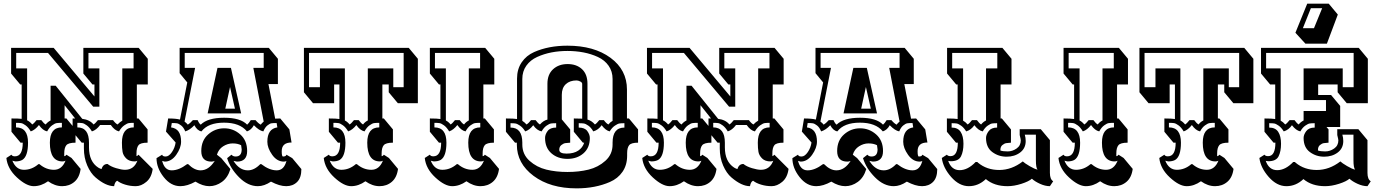

<svg xmlns="http://www.w3.org/2000/svg" viewBox="-20 -963 7564 1055"><path d="M624 30Q611 36 607 60Q561 60 505 12Q478 -11 459.5 -53.5Q441 -96 441 -148V-179H429L395 -220V-179Q356 -179 344.5 -165Q333 -151 333 -120V-105Q340 -105 345 -113L373 -95L423 -35Q417 12 389 36Q361 60 321.5 60Q282 60 244 33Q206 60 165.5 60Q125 60 73 12Q21 -36 15 -95L43 -113Q47 -104 62 -104Q105 -104 105 -179H93L43 -239V-312Q83 -312 99 -310V-499H91L41 -559V-700H275L499 -433V-499H488L438 -559V-700H742L792 -640V-499H732V-312H741L791 -252V-179Q752 -179 741 -165Q730 -151 730 -120V-105Q737 -107 741 -113L819 -35Q813 12 784.5 36Q756 60 726 60Q696 60 668 51.5Q640 43 624 30ZM157 -279Q167 -285 181 -303H207Q220 -285 231 -279Q242 -293 258 -301V-492H286L432 -310Q473 -305 494 -279Q504 -285 518 -303H601Q614 -285 626 -279Q639 -293 652 -300V-587H714V-672H466V-587H526V-377H492L244 -672H69V-587H129V-302Q145 -294 157 -279ZM667 -30Q716 -30 735 -80Q729 -76 720 -76Q690 -76 673.5 -92.5Q657 -109 653.5 -128.5Q650 -148 650 -179Q650 -263 715 -263V-288Q697 -288 687.5 -286.5Q678 -285 662.5 -274Q647 -263 634 -241Q610 -246 589 -276H530Q509 -248 485 -241Q472 -263 457 -274Q442 -285 432.5 -286.5Q423 -288 405 -288V-263Q469 -263 469 -179V-153Q469 -75 520 -42Q530 -36 538 -34Q546 -62 571 -62Q588 -48 618 -39Q648 -30 667 -30ZM197 -61Q233 -30 276.5 -30Q320 -30 340 -80Q333 -76 324 -76Q254 -76 254 -179Q254 -263 320 -263V-288Q301 -288 291 -286.5Q281 -285 266 -274Q251 -263 239 -241Q215 -246 194 -276Q173 -249 149 -241Q136 -263 121 -274Q106 -285 96 -286.5Q86 -288 68 -288V-263Q134 -263 134 -179Q134 -103 102 -84Q87 -76 64 -76L48 -80Q68 -30 111.5 -30Q155 -30 191 -61ZM335 -312H345L379 -271V-312H393L335 -385Z M967 -700H1457L1507 -640V-501H1455L1492 -311Q1501 -312 1520 -312L1570 -252L1582 -180Q1528 -180 1528 -132Q1528 -103 1535 -103Q1552 -103 1554 -113L1586 -94L1636 -34Q1636 14 1612.5 37Q1589 60 1552.5 60Q1516 60 1469 35Q1432 60 1397 60Q1342 60 1293.5 11Q1245 -38 1228 -94L1252 -113Q1260 -103 1275 -103Q1308 -103 1308 -142L1305 -165Q1286 -175 1258.5 -175Q1231 -175 1206 -159Q1181 -143 1172 -113L1196 -94L1246 -34Q1232 13 1199.5 36.5Q1167 60 1130.5 60Q1094 60 1054 35Q1009 60 971 60Q919 60 879.5 10Q840 -40 840 -94L871 -113Q873 -103 890.5 -103Q908 -103 924.5 -127Q941 -151 945 -180L892 -240L904 -312Q947 -312 969 -306L1009 -510L967 -561ZM1338 -278Q1347 -285 1358 -303H1384Q1400 -284 1413 -278Q1417 -285 1429 -295L1372 -590H1429V-672H995V-590H1052L994 -295Q1006 -286 1012 -278Q1024 -285 1040 -303H1066Q1074 -284 1083 -278Q1121 -316 1211.5 -316Q1302 -316 1338 -278ZM1416 -61Q1460 -27 1500.5 -27Q1541 -27 1554 -79Q1549 -75 1540 -75Q1502 -75 1475.5 -112.5Q1449 -150 1449 -184Q1449 -255 1504 -263L1500 -287Q1481 -287 1471.5 -285.5Q1462 -284 1449 -273.5Q1436 -263 1427 -241Q1404 -245 1375 -275Q1368 -262 1358.5 -253.5Q1349 -245 1337 -241Q1298 -289 1211 -289Q1124 -289 1087 -241Q1064 -245 1048 -275Q1024 -249 998 -241Q989 -263 975.5 -273.5Q962 -284 952 -285.5Q942 -287 924 -287L920 -263Q948 -259 961.5 -239.5Q975 -220 975 -185Q975 -150 948.5 -112.5Q922 -75 885 -75L871 -79Q884 -27 923.5 -27Q963 -27 1008 -61H1014Q1048 -27 1082 -27Q1127 -27 1160 -79Q1152 -75 1142 -75Q1086 -75 1086 -133Q1086 -191 1124 -224.5Q1162 -258 1212 -258Q1262 -258 1300 -224.5Q1338 -191 1338 -133Q1338 -75 1282 -75L1263 -79Q1295 -27 1342 -27Q1377 -27 1410 -61ZM1121 -340 1175 -590H1249L1305 -340ZM1244 -485 1218 -366H1271Z M2081 -499V-312H2089L2139 -252V-179Q2100 -179 2088.5 -165Q2077 -151 2077 -120V-105Q2084 -105 2089 -113L2117 -95L2167 -35Q2161 12 2133 36Q2105 60 2065.5 60Q2026 60 1988 33Q1950 60 1909.5 60Q1869 60 1817 12Q1765 -36 1759 -95L1787 -113Q1791 -104 1806 -104Q1849 -104 1849 -179H1837L1787 -239V-312Q1828 -312 1845 -309V-499H1816V-396H1700L1650 -456V-700H2226L2276 -640V-396H2166L2116 -456V-499ZM1901 -279Q1911 -285 1925 -303H1951Q1964 -285 1975 -279Q1985 -293 2001 -301V-587H2141V-484H2198V-672H1678V-484H1738V-587H1875V-301Q1889 -294 1901 -279ZM1941 -61Q1977 -30 2020.5 -30Q2064 -30 2084 -80Q2077 -76 2068 -76Q1998 -76 1998 -179Q1998 -263 2064 -263V-288Q2045 -288 2035 -286.5Q2025 -285 2010 -274Q1995 -263 1983 -241Q1959 -246 1938 -276Q1917 -249 1893 -241Q1880 -263 1865 -274Q1850 -285 1840 -286.5Q1830 -288 1812 -288V-263Q1878 -263 1878 -179Q1878 -103 1846 -84Q1831 -76 1808 -76L1792 -80Q1812 -30 1855.5 -30Q1899 -30 1935 -61Z M2696 -499H2636V-312H2644L2694 -252V-179Q2655 -179 2643.5 -165Q2632 -151 2632 -120V-105Q2639 -105 2644 -113L2672 -95L2722 -35Q2716 12 2688 36Q2660 60 2620.5 60Q2581 60 2543 33Q2505 60 2464.5 60Q2424 60 2372 12Q2320 -36 2314 -95L2342 -113Q2346 -104 2361 -104Q2404 -104 2404 -179H2392L2342 -239V-312Q2383 -312 2400 -309V-499H2392L2342 -559V-700H2646L2696 -640ZM2456 -279Q2466 -285 2480 -303H2506Q2519 -285 2530 -279Q2540 -293 2556 -301V-587H2618V-672H2370V-587H2430V-301Q2444 -294 2456 -279ZM2496 -61Q2532 -30 2575.5 -30Q2619 -30 2639 -80Q2632 -76 2623 -76Q2553 -76 2553 -179Q2553 -263 2619 -263V-288Q2600 -288 2590 -286.5Q2580 -285 2565 -274Q2550 -263 2538 -241Q2514 -246 2493 -276Q2472 -249 2448 -241Q2435 -263 2420 -274Q2405 -285 2395 -286.5Q2385 -288 2367 -288V-263Q2433 -263 2433 -179Q2433 -103 2401 -84Q2386 -76 2363 -76L2347 -80Q2367 -30 2410.5 -30Q2454 -30 2490 -61Z M3148 72Q3004 72 2912 3.5Q2820 -65 2820 -168V-179H2810L2760 -239V-312Q2804 -312 2821 -309V-531Q2821 -583 2846.5 -620.5Q2872 -658 2915 -677Q2994 -712 3098 -712Q3244 -712 3334.5 -645.5Q3425 -579 3425 -471V-312H3436L3486 -252V-179Q3448 -179 3437 -165Q3426 -151 3426 -121V-108Q3426 -56 3400.5 -19Q3375 18 3331 37Q3251 72 3148 72ZM2873 -279Q2885 -286 2898 -303H2923Q2936 -285 2947 -279Q2965 -300 2988 -306V-503Q2988 -554 3019 -582.5Q3050 -611 3099 -611Q3148 -611 3178 -583Q3208 -555 3208 -503V-306Q3231 -300 3249 -279Q3259 -285 3273 -303H3298Q3311 -285 3323 -279Q3333 -292 3346 -299V-529Q3346 -571 3324 -602Q3302 -633 3265 -650Q3228 -667 3186 -675Q3144 -683 3098 -683Q3052 -683 3010.5 -675Q2969 -667 2931.5 -650Q2894 -633 2872 -602Q2850 -571 2850 -529V-299Q2864 -290 2873 -279ZM3346 -169V-179Q3346 -262 3411 -262V-286Q3393 -286 3383.5 -284.5Q3374 -283 3358.5 -272.5Q3343 -262 3330 -241Q3308 -246 3286 -275Q3268 -249 3240 -241Q3228 -262 3213 -272.5Q3198 -283 3188 -284.5Q3178 -286 3160 -286V-262Q3193 -262 3207 -243Q3221 -224 3221 -205Q3221 -151 3186 -120.5Q3151 -90 3098 -90Q3045 -90 3010 -120.5Q2975 -151 2975 -205Q2975 -224 2989 -243Q3003 -262 3036 -262V-286Q3018 -286 3008 -284.5Q2998 -283 2983 -272.5Q2968 -262 2956 -241Q2930 -246 2910 -275Q2890 -249 2866 -241Q2853 -262 2837.5 -272.5Q2822 -283 2812.5 -284.5Q2803 -286 2785 -286V-262Q2850 -262 2850 -179V-169Q2850 -115 2889.5 -79.5Q2929 -44 2982 -31Q3035 -18 3098 -18Q3161 -18 3214 -31Q3267 -44 3306.5 -79.5Q3346 -115 3346 -169ZM3067 -442V-307L3113 -252V-179Q3096 -178 3086 -176.5Q3076 -175 3064.5 -166Q3053 -157 3053 -140Q3053 -119 3093 -119Q3133 -119 3157.5 -135.5Q3182 -152 3190 -179H3183L3133 -239V-312Q3165 -312 3179 -311V-502Q3179 -510 3168 -515.5Q3157 -521 3148 -521Q3111 -521 3089 -500.5Q3067 -480 3067 -442Z M4118 30Q4105 36 4101 60Q4055 60 3999 12Q3972 -11 3953.5 -53.5Q3935 -96 3935 -148V-179H3923L3889 -220V-179Q3850 -179 3838.5 -165Q3827 -151 3827 -120V-105Q3834 -105 3839 -113L3867 -95L3917 -35Q3911 12 3883 36Q3855 60 3815.5 60Q3776 60 3738 33Q3700 60 3659.5 60Q3619 60 3567 12Q3515 -36 3509 -95L3537 -113Q3541 -104 3556 -104Q3599 -104 3599 -179H3587L3537 -239V-312Q3577 -312 3593 -310V-499H3585L3535 -559V-700H3769L3993 -433V-499H3982L3932 -559V-700H4236L4286 -640V-499H4226V-312H4235L4285 -252V-179Q4246 -179 4235 -165Q4224 -151 4224 -120V-105Q4231 -107 4235 -113L4313 -35Q4307 12 4278.5 36Q4250 60 4220 60Q4190 60 4162 51.5Q4134 43 4118 30ZM3651 -279Q3661 -285 3675 -303H3701Q3714 -285 3725 -279Q3736 -293 3752 -301V-492H3780L3926 -310Q3967 -305 3988 -279Q3998 -285 4012 -303H4095Q4108 -285 4120 -279Q4133 -293 4146 -300V-587H4208V-672H3960V-587H4020V-377H3986L3738 -672H3563V-587H3623V-302Q3639 -294 3651 -279ZM4161 -30Q4210 -30 4229 -80Q4223 -76 4214 -76Q4184 -76 4167.5 -92.5Q4151 -109 4147.5 -128.5Q4144 -148 4144 -179Q4144 -263 4209 -263V-288Q4191 -288 4181.5 -286.5Q4172 -285 4156.5 -274Q4141 -263 4128 -241Q4104 -246 4083 -276H4024Q4003 -248 3979 -241Q3966 -263 3951 -274Q3936 -285 3926.5 -286.5Q3917 -288 3899 -288V-263Q3963 -263 3963 -179V-153Q3963 -75 4014 -42Q4024 -36 4032 -34Q4040 -62 4065 -62Q4082 -48 4112 -39Q4142 -30 4161 -30ZM3691 -61Q3727 -30 3770.5 -30Q3814 -30 3834 -80Q3827 -76 3818 -76Q3748 -76 3748 -179Q3748 -263 3814 -263V-288Q3795 -288 3785 -286.5Q3775 -285 3760 -274Q3745 -263 3733 -241Q3709 -246 3688 -276Q3667 -249 3643 -241Q3630 -263 3615 -274Q3600 -285 3590 -286.5Q3580 -288 3562 -288V-263Q3628 -263 3628 -179Q3628 -103 3596 -84Q3581 -76 3558 -76L3542 -80Q3562 -30 3605.5 -30Q3649 -30 3685 -61ZM3829 -312H3839L3873 -271V-312H3887L3829 -385Z M4461 -700H4951L5001 -640V-501H4949L4986 -311Q4995 -312 5014 -312L5064 -252L5076 -180Q5022 -180 5022 -132Q5022 -103 5029 -103Q5046 -103 5048 -113L5080 -94L5130 -34Q5130 14 5106.5 37Q5083 60 5046.5 60Q5010 60 4963 35Q4926 60 4891 60Q4836 60 4787.5 11Q4739 -38 4722 -94L4746 -113Q4754 -103 4769 -103Q4802 -103 4802 -142L4799 -165Q4780 -175 4752.5 -175Q4725 -175 4700 -159Q4675 -143 4666 -113L4690 -94L4740 -34Q4726 13 4693.5 36.5Q4661 60 4624.5 60Q4588 60 4548 35Q4503 60 4465 60Q4413 60 4373.5 10Q4334 -40 4334 -94L4365 -113Q4367 -103 4384.5 -103Q4402 -103 4418.5 -127Q4435 -151 4439 -180L4386 -240L4398 -312Q4441 -312 4463 -306L4503 -510L4461 -561ZM4832 -278Q4841 -285 4852 -303H4878Q4894 -284 4907 -278Q4911 -285 4923 -295L4866 -590H4923V-672H4489V-590H4546L4488 -295Q4500 -286 4506 -278Q4518 -285 4534 -303H4560Q4568 -284 4577 -278Q4615 -316 4705.5 -316Q4796 -316 4832 -278ZM4910 -61Q4954 -27 4994.5 -27Q5035 -27 5048 -79Q5043 -75 5034 -75Q4996 -75 4969.5 -112.5Q4943 -150 4943 -184Q4943 -255 4998 -263L4994 -287Q4975 -287 4965.5 -285.5Q4956 -284 4943 -273.5Q4930 -263 4921 -241Q4898 -245 4869 -275Q4862 -262 4852.5 -253.5Q4843 -245 4831 -241Q4792 -289 4705 -289Q4618 -289 4581 -241Q4558 -245 4542 -275Q4518 -249 4492 -241Q4483 -263 4469.5 -273.5Q4456 -284 4446 -285.5Q4436 -287 4418 -287L4414 -263Q4442 -259 4455.5 -239.5Q4469 -220 4469 -185Q4469 -150 4442.5 -112.5Q4416 -75 4379 -75L4365 -79Q4378 -27 4417.5 -27Q4457 -27 4502 -61H4508Q4542 -27 4576 -27Q4621 -27 4654 -79Q4646 -75 4636 -75Q4580 -75 4580 -133Q4580 -191 4618 -224.5Q4656 -258 4706 -258Q4756 -258 4794 -224.5Q4832 -191 4832 -133Q4832 -75 4776 -75L4757 -79Q4789 -27 4836 -27Q4871 -27 4904 -61ZM4615 -340 4669 -590H4743L4799 -340ZM4738 -485 4712 -366H4765Z M5538 -499H5478V-312H5485L5535 -252V-179Q5519 -178 5509 -176.5Q5499 -175 5488 -166Q5477 -157 5477 -140V-136Q5491 -131 5517 -131Q5543 -131 5566 -147Q5589 -163 5589 -192Q5589 -197 5583 -221V-253H5699L5749 -193V-13Q5749 22 5767 33L5749 60Q5723 60 5694.5 47Q5666 34 5650 19Q5633 34 5592.5 47Q5552 60 5516 60Q5443 60 5397 21Q5356 60 5303.5 60Q5251 60 5206.5 9.5Q5162 -41 5155 -95L5183 -113Q5188 -105 5203 -105Q5243 -105 5243 -179H5233L5183 -239V-312Q5225 -312 5242 -309V-499H5234L5184 -559V-700H5488L5538 -640ZM5616 -188Q5616 -148 5585.5 -125Q5555 -102 5511 -102Q5467 -102 5432.5 -127.5Q5398 -153 5398 -205Q5398 -223 5412.5 -242.5Q5427 -262 5459 -262V-286Q5441 -286 5431.5 -284.5Q5422 -283 5407 -272.5Q5392 -262 5380 -241Q5356 -246 5334 -275Q5316 -249 5289 -241Q5276 -262 5261 -272.5Q5246 -283 5236.5 -284.5Q5227 -286 5209 -286V-262Q5243 -262 5258.5 -238.5Q5274 -215 5274 -173Q5274 -131 5260.5 -104Q5247 -77 5204 -77L5190 -79Q5208 -28 5253 -28Q5298 -28 5341 -73H5350L5354 -69Q5402 -29 5470.5 -29Q5539 -29 5600 -76Q5609 -67 5637 -50.5Q5665 -34 5681 -31Q5672 -41 5672 -83V-223H5611Q5616 -206 5616 -188ZM5297 -279Q5307 -285 5321 -303H5348Q5361 -285 5371 -279Q5382 -293 5398 -301V-587H5460V-672H5212V-587H5272V-300Q5285 -293 5297 -279Z M6178 -499H6118V-312H6126L6176 -252V-179Q6137 -179 6125.5 -165Q6114 -151 6114 -120V-105Q6121 -105 6126 -113L6154 -95L6204 -35Q6198 12 6170 36Q6142 60 6102.5 60Q6063 60 6025 33Q5987 60 5946.5 60Q5906 60 5854 12Q5802 -36 5796 -95L5824 -113Q5828 -104 5843 -104Q5886 -104 5886 -179H5874L5824 -239V-312Q5865 -312 5882 -309V-499H5874L5824 -559V-700H6128L6178 -640ZM5938 -279Q5948 -285 5962 -303H5988Q6001 -285 6012 -279Q6022 -293 6038 -301V-587H6100V-672H5852V-587H5912V-301Q5926 -294 5938 -279ZM5978 -61Q6014 -30 6057.5 -30Q6101 -30 6121 -80Q6114 -76 6105 -76Q6035 -76 6035 -179Q6035 -263 6101 -263V-288Q6082 -288 6072 -286.5Q6062 -285 6047 -274Q6032 -263 6020 -241Q5996 -246 5975 -276Q5954 -249 5930 -241Q5917 -263 5902 -274Q5887 -285 5877 -286.5Q5867 -288 5849 -288V-263Q5915 -263 5915 -179Q5915 -103 5883 -84Q5868 -76 5845 -76L5829 -80Q5849 -30 5892.5 -30Q5936 -30 5972 -61Z M6672 -499V-312H6680L6730 -252V-179Q6691 -179 6679.5 -165Q6668 -151 6668 -120V-105Q6675 -105 6680 -113L6708 -95L6758 -35Q6752 12 6724 36Q6696 60 6656.5 60Q6617 60 6579 33Q6541 60 6500.5 60Q6460 60 6408 12Q6356 -36 6350 -95L6378 -113Q6382 -104 6397 -104Q6440 -104 6440 -179H6428L6378 -239V-312Q6419 -312 6436 -309V-499H6407V-396H6291L6241 -456V-700H6817L6867 -640V-396H6757L6707 -456V-499ZM6492 -279Q6502 -285 6516 -303H6542Q6555 -285 6566 -279Q6576 -293 6592 -301V-587H6732V-484H6789V-672H6269V-484H6329V-587H6466V-301Q6480 -294 6492 -279ZM6532 -61Q6568 -30 6611.5 -30Q6655 -30 6675 -80Q6668 -76 6659 -76Q6589 -76 6589 -179Q6589 -263 6655 -263V-288Q6636 -288 6626 -286.5Q6616 -285 6601 -274Q6586 -263 6574 -241Q6550 -246 6529 -276Q6508 -249 6484 -241Q6471 -263 6456 -274Q6441 -285 6431 -286.5Q6421 -288 6403 -288V-263Q6469 -263 6469 -179Q6469 -103 6437 -84Q6422 -76 6399 -76L6383 -80Q6403 -30 6446.5 -30Q6490 -30 6526 -61Z M7494 -13Q7494 22 7512 33L7494 60Q7468 60 7439.5 47Q7411 34 7395 19Q7378 34 7337.5 47Q7297 60 7261 60Q7188 60 7142 21Q7101 60 7048.5 60Q6996 60 6951.5 9.5Q6907 -41 6900 -95L6928 -113Q6933 -105 6948 -105Q6988 -105 6988 -179H6978L6928 -239V-312Q6970 -312 6987 -309V-499H6959L6909 -559V-700H7446L7496 -640V-396H7380L7330 -456V-499H7223V-441H7294L7344 -381V-265H7269L7280 -252V-179Q7264 -178 7254 -176.5Q7244 -175 7233 -166Q7222 -157 7222 -140V-136Q7236 -131 7262 -131Q7288 -131 7311 -147Q7334 -163 7334 -192Q7334 -197 7328 -221V-253H7444L7494 -193ZM7042 -279Q7052 -285 7066 -303H7093Q7106 -285 7116 -279Q7127 -293 7143 -301V-353H7266V-413H7143V-587H7358V-484H7418V-672H6937V-587H7017V-300Q7030 -293 7042 -279ZM7361 -188Q7361 -148 7330.5 -125Q7300 -102 7256 -102Q7212 -102 7177.5 -127.5Q7143 -153 7143 -205Q7143 -223 7157.5 -242.5Q7172 -262 7204 -262V-286Q7186 -286 7176.5 -284.5Q7167 -283 7152 -272.5Q7137 -262 7125 -241Q7101 -246 7079 -275Q7061 -249 7034 -241Q7021 -262 7006 -272.5Q6991 -283 6981.5 -284.5Q6972 -286 6954 -286V-262Q6988 -262 7003.5 -238.5Q7019 -215 7019 -173Q7019 -131 7005.5 -104Q6992 -77 6949 -77L6935 -79Q6953 -28 6998 -28Q7043 -28 7086 -73H7095L7099 -69Q7147 -29 7215.5 -29Q7284 -29 7345 -76Q7354 -67 7382 -50.5Q7410 -34 7426 -31Q7417 -41 7417 -83V-223H7356Q7361 -206 7361 -188ZM7271 -723H7153L7098 -783L7163 -943H7281L7331 -883ZM7139 -808H7200L7245 -918H7183Z"/></svg>

Font: Ewert
Style: Regular
Weight: 400
Designer: Johan Kallas, Mihkel Virkus
Foundry: Johan Kallas, Mihkel Virkus
Version: Version 1.001